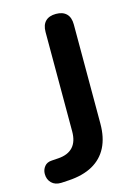

<svg xmlns="http://www.w3.org/2000/svg" viewBox="-125 -773 591 840"><g transform="rotate(-15 170.0 -353.0)"><path d="M46 7Q18 8 2 -8Q-14 -24 -14 -49Q-14 -68 -2.5 -82.5Q9 -97 31 -98L61 -100Q105 -103 127.5 -127.5Q150 -152 150 -198V-648Q150 -680 166.5 -696.5Q183 -713 214 -713Q245 -713 261.5 -696.5Q278 -680 278 -648V-199Q278 -136 255.5 -92Q233 -48 189 -23.5Q145 1 80 5Z"/></g></svg>

Font: Nunito
Style: Bold
Weight: 700
Designer: Vernon Adams
Foundry: Vernon Adams
Version: Version 3.602